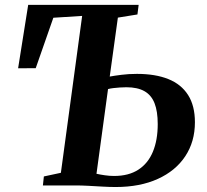

<svg xmlns="http://www.w3.org/2000/svg" viewBox="-20 -763 850 790"><path d="M456 6.5Q431.5 6.5 401.8 4.8Q372 3 343 1.5Q314 0 291.5 0H156.5L160.5 -37L230.5 -52L318 -697.5L199.5 -690L127 -482.5L54.5 -482L96 -743H550.5L545.5 -703.5L465 -690.5L431.5 -448Q450.5 -451.5 479.8 -455.2Q509 -459 543.5 -459Q619 -459 672.2 -437.8Q725.5 -416.5 753.8 -372.2Q782 -328 782 -260Q782 -180 742.2 -120Q702.5 -60 629.2 -26.8Q556 6.5 456 6.5ZM449.5 -39Q509.5 -39 549.2 -64.8Q589 -90.5 609 -138.5Q629 -186.5 629 -252.5Q629 -305 615.8 -338.5Q602.5 -372 574 -388Q545.5 -404 500 -404Q487.5 -404 473 -403Q458.5 -402 446 -400.5Q433.5 -399 424.5 -396.5L377 -48Q392.5 -44.5 411.5 -41.8Q430.5 -39 449.5 -39Z"/></svg>

Font: Merriweather 60pt
Style: Bold Italic
Weight: 700
Italic angle: -7.8°
Version: Version 2.101